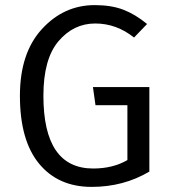

<svg xmlns="http://www.w3.org/2000/svg" viewBox="-20 -720 668 752"><path d="M351 -700Q416 -700 463 -682Q510 -664 556 -626L505 -573Q436 -628 353 -628Q268 -628 209 -558.5Q150 -489 150 -345Q150 -60 345 -60Q422 -60 479 -93V-308H354L344 -379H565V-48Q464 12 339 12Q208 12 133 -79Q58 -170 58 -345Q58 -512 144 -606Q230 -700 351 -700Z"/></svg>

Font: FiraSans
Style: Regular
Weight: 350
Designer: Carrois Corporate & Edenspiekermann AG
Foundry: Carrois Corporate GbR & Edenspiekermann AG
Version: Version 3.106;PS 003.106;hotconv 1.0.70;makeotf.lib2.5.58329